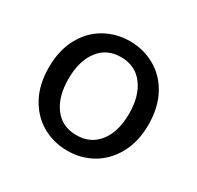

<svg xmlns="http://www.w3.org/2000/svg" viewBox="-126 -694 876 853"><g transform="rotate(30 312.5 -267.5)"><path d="M57 -267Q57 -354 91 -417.5Q125 -481 183.5 -514.5Q242 -548 313 -548Q383 -548 441.5 -514.5Q500 -481 534 -417.5Q568 -354 568 -267Q568 -181 533.5 -117.5Q499 -54 441 -20.5Q383 13 313 13Q242 13 183.5 -20.5Q125 -54 91 -117.5Q57 -181 57 -267ZM469 -267Q469 -358 427.5 -412.5Q386 -467 313 -467Q240 -467 199 -412.5Q158 -358 158 -267Q158 -175 199 -121Q240 -67 313 -67Q386 -67 427.5 -121Q469 -175 469 -267Z"/></g></svg>

Font: Nebula Sans Medium
Style: Regular
Weight: 500
Designer: Paul D. Hunt for Adobe (as Source Sans)
Foundry: Nebula Entertainment & Broadcasting LLC
Version: Version 1.010